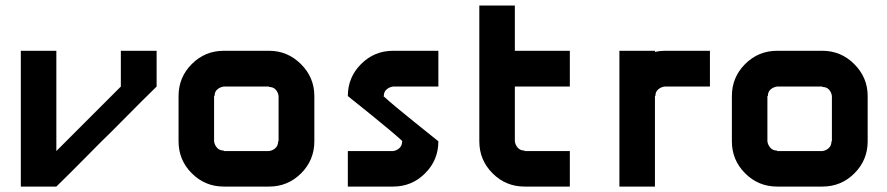

<svg xmlns="http://www.w3.org/2000/svg" viewBox="-20 -687 3268 707"><path d="M354.2 -166.7Q335 -147.5 301.7 -113.8Q268.3 -80 240.4 -52.1Q212.5 -24.2 187.5 0H56.7V-500H187.5V-130.8L425 -368.3V-500H556.7V-368.3Q531.7 -344.2 503.8 -316.2Q475.8 -288.3 442.5 -254.6Q409.2 -220.8 390 -201.7Z M970.8 -130.8Q984.2 -132.5 994.2 -141.7Q1004.2 -150.8 1004.2 -166.7H1005.8V-333.3Q1004.2 -346.7 995.4 -356.7Q986.7 -366.7 970.8 -366.7V-368.3H804.2Q790.8 -366.7 780.4 -357.9Q770 -349.2 770 -333.3H768.3V-166.7Q770 -153.3 779.2 -142.9Q788.3 -132.5 804.2 -132.5V-130.8ZM970.8 0H804.2Q735 0 686.3 -48.8Q637.5 -97.5 637.5 -166.7V-333.3Q637.5 -402.5 686.3 -451.2Q735 -500 804.2 -500H970.8Q1039.2 -500 1088.3 -450.8Q1137.5 -401.7 1137.5 -333.3V-166.7Q1137.5 -97.5 1088.8 -48.8Q1040 0 970.8 0Z M1427.5 -130.8Q1440.8 -132.5 1450.8 -141.7Q1460.8 -150.8 1460.8 -166.7H1462.5Q1424.2 -201.7 1347.9 -263.3Q1271.7 -325 1260.8 -333.3Q1260.8 -402.5 1309.6 -451.2Q1358.3 -500 1427.5 -500H1594.2V-368.3H1427.5Q1414.2 -366.7 1403.8 -357.9Q1393.3 -349.2 1393.3 -333.3H1391.7Q1430 -298.3 1507.1 -236.7Q1584.2 -175 1594.2 -166.7Q1594.2 -97.5 1545.4 -48.8Q1496.7 0 1427.5 0H1260.8V-130.8Z M1911.7 0Q1842.5 0 1793.8 -48.8Q1745 -97.5 1745 -166.7V-666.7H1875.8V-500H2078.3V-368.3H1875.8V-166.7Q1877.5 -153.3 1886.7 -142.9Q1895.8 -132.5 1911.7 -132.5V-130.8H2078.3V0Z M2427.5 -500H2594.2V-368.3H2427.5Q2414.2 -366.7 2403.8 -357.9Q2393.3 -349.2 2393.3 -333.3H2391.7V0H2260.8V-500H2391.7V-495.8Q2409.2 -500 2427.5 -500Z M3008.3 -130.8Q3021.7 -132.5 3031.7 -141.7Q3041.7 -150.8 3041.7 -166.7H3043.3V-333.3Q3041.7 -346.7 3032.9 -356.7Q3024.2 -366.7 3008.3 -366.7V-368.3H2841.7Q2828.3 -366.7 2817.9 -357.9Q2807.5 -349.2 2807.5 -333.3H2805.8V-166.7Q2807.5 -153.3 2816.7 -142.9Q2825.8 -132.5 2841.7 -132.5V-130.8ZM3008.3 0H2841.7Q2772.5 0 2723.8 -48.8Q2675 -97.5 2675 -166.7V-333.3Q2675 -402.5 2723.8 -451.2Q2772.5 -500 2841.7 -500H3008.3Q3076.7 -500 3125.8 -450.8Q3175 -401.7 3175 -333.3V-166.7Q3175 -97.5 3126.3 -48.8Q3077.5 0 3008.3 0Z"/></svg>

Font: 0xA000-Squareish
Style: Squareish-Bold
Weight: 700
Version: Version 0.1